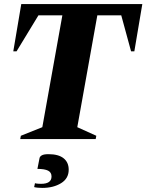

<svg xmlns="http://www.w3.org/2000/svg" viewBox="-20 -680 716 939"><path d="M79 0 82 -16 187 -58 285 -605H168L61 -429H45L84 -660H676L637 -429H621L573 -605H456L358 -58L451 -16L448 0ZM187 239Q177 239 165.5 238Q154 237 147 235L151 216Q158 218 167 218.5Q176 219 181 219Q232 219 232 183Q232 163 215 154.5Q198 146 163 146L173 95Q174 86 184 80Q194 74 217 74Q266 74 291 94Q316 114 316 150Q316 193 278.5 216Q241 239 187 239Z"/></svg>

Font: Spectral SC ExtraBold
Style: Italic
Weight: 800
Italic angle: -10°
Designer: Jean-Baptiste Levee
Foundry: Production Type
Version: Version 2.001